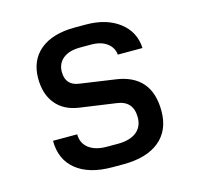

<svg xmlns="http://www.w3.org/2000/svg" viewBox="-88 -650 775 751"><g transform="rotate(-15 300.0 -275.0)"><path d="M278 8Q184 8 132 -34Q80 -76 80 -152H178Q178 -116 204.5 -95.5Q231 -75 278 -75H322Q371 -75 397.5 -96Q424 -117 424 -155Q424 -222 358 -230L210 -251Q151 -260 119 -299.5Q87 -339 87 -402Q87 -476 137 -517Q187 -558 277 -558H321Q405 -558 457 -518Q509 -478 512 -412H412Q410 -440 386 -458.5Q362 -477 321 -477H277Q232 -477 207.5 -457Q183 -437 183 -403Q183 -348 238 -341L377 -321Q520 -302 520 -155Q520 -77 468.5 -34.5Q417 8 322 8Z"/></g></svg>

Font: JetBrainsMono NFM Medium
Style: Regular
Weight: 500
Monospace: yes
Designer: Philipp Nurullin, Konstantin Bulenkov
Foundry: JetBrains
Version: Version 2.304; ttfautohint (v1.8.4.7-5d5b);Nerd Fonts 3.3.0